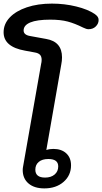

<svg xmlns="http://www.w3.org/2000/svg" viewBox="-39 -1035 567 1065"><path d="M87 -92Q87 -101 89 -111L189 -680Q192 -691 192 -703Q192 -722 182.5 -731.5Q173 -741 154 -744L100 -754Q-19 -775 -19 -856Q-19 -902 15 -938Q49 -974 110 -994.5Q171 -1015 249 -1015Q319 -1015 384 -999Q449 -983 487 -957Q498 -949 503 -941.5Q508 -934 508 -924Q508 -904 492.5 -888.5Q477 -873 452 -873Q440 -873 422 -882Q376 -905 336.5 -915.5Q297 -926 240 -926Q166 -926 129 -910.5Q92 -895 92 -866Q92 -841 129 -835L217 -819Q305 -804 305 -717Q305 -697 301 -678L218 -203Q236 -209 257 -209Q302 -209 328.5 -184.5Q355 -160 355 -118Q355 -62 313.5 -26Q272 10 207 10Q151 10 119 -17.5Q87 -45 87 -92ZM284 -112Q284 -153 229 -153Q195 -153 176 -137Q157 -121 157 -94Q157 -50 211 -50Q244 -50 264 -67Q284 -84 284 -112Z"/></svg>

Font: Kodchasan SemiBold
Style: Italic
Weight: 600
Italic angle: -10°
Version: Version 1.000; ttfautohint (v1.6)